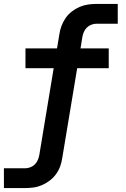

<svg xmlns="http://www.w3.org/2000/svg" viewBox="-23 -755 643 980"><path d="M-3 205V104H105Q118 104 131.5 99Q145 94 155 84Q165 74 170.5 60.5Q176 47 178 34L251 -407H107V-508H268L280 -580Q283 -602 291 -623Q299 -644 312 -663Q325 -682 344 -696.5Q363 -711 384 -720Q405 -729 427 -732Q449 -735 470 -735H578V-634H470Q457 -634 443.5 -629Q430 -624 420 -614Q410 -604 404.5 -590.5Q399 -577 397 -564L388 -508H532V-407H371L295 50Q292 72 284.5 93Q277 114 263.5 133Q250 152 231 166.5Q212 181 191 190Q170 199 148 202Q126 205 105 205Z"/></svg>

Font: Iosevka Slab Extended
Style: Bold Italic
Weight: 700
Width: 7
Italic angle: -9°
Monospace: yes
Designer: Belleve Invis
Foundry: Belleve Invis
Version: Version 11.1.0; ttfautohint (v1.8.3)